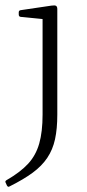

<svg xmlns="http://www.w3.org/2000/svg" viewBox="-47 -514 326 717"><path d="M112 -86V-323H167V-86ZM-26 168Q-29 163 -23 159Q29 129 58 97.5Q87 66 99.5 22Q112 -22 112 -86H167Q167 -33 158.5 6Q150 45 129.5 75.5Q109 106 75 131Q41 156 -11 182Q-17 186 -21 179ZM112 -323V-467L130 -441L30 -451Q23 -452 23 -460V-468Q23 -475 30 -476L145 -493Q158 -495 162.5 -492Q167 -489 167 -480V-323Z"/></svg>

Font: Hahmlet ExtraLight
Style: Regular
Weight: 250
Designer: Minjoo Ham & Mark Frömberg
Foundry: hypertype
Version: Version 1.002